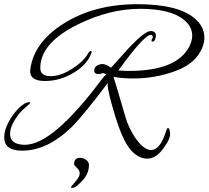

<svg xmlns="http://www.w3.org/2000/svg" viewBox="-62 -644 994 915"><path d="M572 -270Q522 -270 479 -278Q493 -234 538 -79Q552 -34 582 12Q623 71 658 71Q700 71 728 -14Q733 -34 738.5 -34Q744 -34 746.5 -22.5Q749 -11 749 -7Q749 18 721 57Q684 112 640 112Q596 112 559 68Q522 24 486.5 -92.5Q451 -209 451 -241Q451 -246 452 -249Q332 -90 280 -39Q164 74 43 74Q-42 74 -42 10Q-42 -22 -22 -60.5Q-2 -99 27 -128Q56 -157 78 -157Q82 -157 82 -155Q82 -150 57 -130Q32 -110 9 -73.5Q-14 -37 -14 -7Q-14 46 57 46Q190 46 423 -266Q436 -283 445 -290L429 -296Q416 -291 408 -291Q387 -291 387 -308Q387 -331 418 -338Q422 -339 425 -339Q443 -339 467 -321Q555 -419 557 -421Q630 -496 655.5 -496Q681 -496 681 -474Q681 -464 676.5 -455Q672 -446 666 -446Q660 -444 660 -452Q660 -456 666 -464Q667 -478 657 -478Q625 -478 502 -308Q532 -306 552 -306Q784 -306 842 -426Q854 -452 854 -474Q854 -518 814 -550Q750 -602 606 -602Q462 -602 312 -529Q130 -440 130 -320Q130 -281 179 -281Q228 -281 283 -317Q338 -353 357 -388Q364 -401 370.5 -401Q377 -401 374 -393Q355 -337 289.5 -297.5Q224 -258 153 -258Q82 -258 82 -303Q82 -306 82 -310Q97 -441 242.5 -532.5Q388 -624 593 -624Q784 -624 864 -558Q912 -518 912 -464Q912 -441 901 -414Q870 -341 774 -305.5Q678 -270 572 -270ZM362 142Q362 184 330 217.5Q298 251 286.5 251Q275 251 275 249Q275 247 296.5 222.5Q318 198 318 183Q318 168 304.5 156Q291 144 291 138Q291 108 320 108Q335 108 348.5 118Q362 128 362 142Z"/></svg>

Font: Alex Brush
Style: Regular
Weight: 400
Designer: Robert E. Leuschke
Foundry: Robert E. Leuschke
Version: Version 1.003